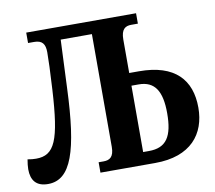

<svg xmlns="http://www.w3.org/2000/svg" viewBox="-79 -806 1020 909"><g transform="rotate(-10 430.5 -352.0)"><path d="M81 10C192 10 236 -121 248 -422L258 -653H408V-111C408 -62 387 -50 358 -50H334V0H597C770 0 844 -97 844 -223C844 -356 770 -441 597 -441H550V-602C550 -652 571 -664 599 -664H631V-714H103V-664H132C171 -664 185 -645 185 -605C185 -567 183 -516 178 -427C164 -184 135 -118 46 -118C34 -118 20 -119 5 -122C2 -104 0 -89 0 -75C0 -22 24 10 81 10ZM550 -61V-380H585C662 -380 694 -328 694 -223C694 -111 662 -61 578 -61Z"/></g></svg>

Font: Noto Serif Condensed
Style: Bold
Weight: 700
Width: 3
Designer: Monotype Design Team
Foundry: Monotype Imaging Inc.
Version: Version 2.015